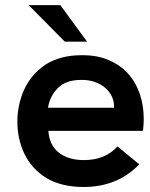

<svg xmlns="http://www.w3.org/2000/svg" viewBox="-20 -717 582 746"><path d="M305 9.5Q219 9.5 161 -25Q103 -60.5 74.5 -120Q47.5 -177.5 47.5 -244Q47.5 -309.5 73.5 -368Q100.5 -428 157.5 -466.5Q215 -502.5 296.5 -502.5H301Q359 -502.5 402.5 -483.5Q448 -464 478.5 -430Q508.5 -396 523.5 -351Q538.5 -305.5 538.5 -254.5Q538.5 -234.5 535.5 -208.5H168Q169.5 -183 179 -162Q188 -141 205.5 -126.5Q223 -111.5 247.5 -103.5Q272.5 -95 306 -95Q388.5 -95 436.5 -148L521 -78.5Q436.5 9.5 305 9.5ZM423 -298.5V-304.5Q423 -323 415 -341.5Q406 -360.5 389 -375.5Q372 -390 348.5 -398.5Q326 -406.5 299 -406.5H295Q236.5 -406.5 205 -375Q173.5 -343.5 166.5 -298.5ZM318.5 -555H232L91.5 -697H214.5Z"/></svg>

Font: Acari Sans Neue
Style: Bold
Weight: 700
Designer: Alfredo Marco Pradil (font), Cristiano Sobral (main changes)
Foundry: Hanken Design Co. (font), Cristiano Sobral (main changes)
Version: Version 2.459;March 19, 2022;FontCreator 14.0.0.2808 64-bit;